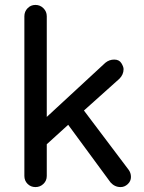

<svg xmlns="http://www.w3.org/2000/svg" viewBox="-20 -755 586 780"><path d="M502 -66Q512 -53 512 -36Q512 -19 499 -7Q486 5 470 5Q446 5 429 -14L257 -248L170 -169V-40Q170 -21 156.5 -8Q143 5 124 5Q105 5 92 -8Q79 -21 79 -40V-689Q79 -708 92 -721.5Q105 -735 124 -735Q143 -735 156.5 -721.5Q170 -708 170 -689V-280L408 -500Q424 -513 444 -513Q464 -513 473 -498.5Q482 -484 482 -474Q482 -452 465 -435L321 -306Z"/></svg>

Font: Varela Round
Style: Regular
Weight: 400
Designer: Joe Prince
Foundry: Joe Prince
Version: Version 1.000